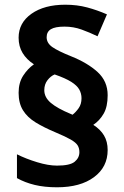

<svg xmlns="http://www.w3.org/2000/svg" viewBox="-20 -785 526 815"><path d="M59 -391Q59 -434 78.5 -464Q98 -494 124 -512Q93 -532 76 -560Q59 -588 59 -625Q59 -688 113.5 -726.5Q168 -765 257 -765Q307 -765 350 -753.5Q393 -742 434 -724L394 -631Q361 -647 326.5 -659.5Q292 -672 254 -672Q214 -672 196 -661Q178 -650 178 -627Q178 -602 202.5 -585Q227 -568 282 -546Q352 -518 394.5 -479Q437 -440 437 -381Q437 -332 420 -302.5Q403 -273 376 -255Q406 -236 421.5 -210Q437 -184 437 -148Q437 -76 379 -33Q321 10 222 10Q169 10 127.5 0Q86 -10 52 -29V-130Q90 -111 137.5 -96.5Q185 -82 222 -82Q277 -82 297 -98.5Q317 -115 317 -139Q317 -156 309.5 -168Q302 -180 280.5 -192.5Q259 -205 216 -223Q166 -244 131 -265.5Q96 -287 77.5 -317Q59 -347 59 -391ZM168 -402Q168 -372 195.5 -348.5Q223 -325 281 -301L288 -298Q302 -309 314 -326Q326 -343 326 -368Q326 -388 316.5 -405Q307 -422 282.5 -437.5Q258 -453 212 -469Q195 -462 181.5 -444.5Q168 -427 168 -402Z"/></svg>

Font: Noto Sans Sora Sompeng
Style: Bold
Weight: 700
Designer: Monotype Design Team. David Williams.
Foundry: Monotype Imaging Inc.
Version: Version 2.101